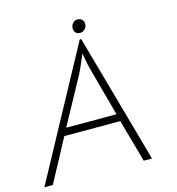

<svg xmlns="http://www.w3.org/2000/svg" viewBox="-133 -910 930 1010"><g transform="rotate(-15 332.0 -405.0)"><path d="M365 -704H373L570 -1H525L460 -234H155L30 -1H-16ZM381 -527Q371 -562 363 -609L359 -629Q356 -622 341.5 -587Q327 -552 313 -525L176 -274H450ZM344 -769Q344 -786 354.5 -797.5Q365 -809 381 -809Q395 -809 404.5 -800Q414 -791 414 -777Q414 -760 403 -748.5Q392 -737 376 -737Q361 -737 352.5 -746Q344 -755 344 -769Z"/></g></svg>

Font: Bellota Text Light
Style: Italic
Weight: 300
Italic angle: -7.5°
Designer: Kemie Guaida
Foundry: Kemie Guaida
Version: Version 4.001